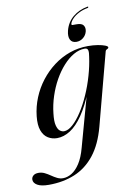

<svg xmlns="http://www.w3.org/2000/svg" viewBox="-168 -710 712 1017"><g transform="rotate(-10 188.0 -202.0)"><path d="M327.5 -12Q303 80 258.2 136.5Q213.5 193 151 219Q88.5 245 11 245Q-30 245 -50.5 233Q-71 221 -71 203Q-71 190.5 -61.2 181.8Q-51.5 173 -32.5 173Q-15.5 173 -0.2 180.5Q15 188 29.8 198.2Q44.5 208.5 59.5 216Q74.5 223.5 91 223.5Q114 223.5 137.5 209.5Q161 195.5 181.5 164.2Q202 133 215.5 82.5L297 -211.5L301 -210Q270 -133 236.8 -84.5Q203.5 -36 168.2 -13.5Q133 9 97 9Q70.5 9 48.5 -4.5Q26.5 -18 15.8 -47.2Q5 -76.5 10 -123.5Q15.5 -175 35 -222.5Q54.5 -270 85.5 -310Q116.5 -350 156.5 -380Q196.5 -410 243.2 -426.5Q290 -443 341.5 -443Q370.5 -443 394.5 -439Q418.5 -435 432.8 -429.2Q447 -423.5 447 -418Q447 -413.5 443.2 -411.5Q439.5 -409.5 435.5 -407.2Q431.5 -405 430 -400ZM100 -123Q95 -81.5 100.8 -59.2Q106.5 -37 117.2 -28.8Q128 -20.5 139.5 -20.5Q161.5 -20.5 186.5 -42.8Q211.5 -65 236 -102.8Q260.5 -140.5 281.5 -188Q302.5 -235.5 317.2 -286.8Q332 -338 338.5 -386.5Q342.5 -408 340 -420.2Q337.5 -432.5 322.5 -432.5Q292.5 -432.5 262.8 -415.5Q233 -398.5 205.8 -368.2Q178.5 -338 156.5 -298.8Q134.5 -259.5 119.8 -214.5Q105 -169.5 100 -123ZM303 -567Q330.5 -567 339.5 -553.8Q348.5 -540.5 344 -521.5Q339 -501.5 323 -488.5Q307 -475.5 286.5 -475.5Q263 -475.5 253.8 -493Q244.5 -510.5 252 -541.5Q263.5 -586 296.5 -613.2Q329.5 -640.5 374.5 -648.5Q377 -649.5 378.2 -649Q379.5 -648.5 379.5 -646.5Q380 -645.5 379 -644Q378 -642.5 376 -642Q349 -637.5 327.5 -626.2Q306 -615 292.8 -601.2Q279.5 -587.5 276 -575Q274 -567 281.5 -567Z"/></g></svg>

Font: Fraunces 120pt
Style: Italic
Weight: 400
Italic angle: -16°
Version: Version 1.000;[b76b70a41]